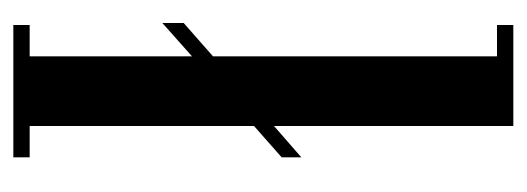

<svg xmlns="http://www.w3.org/2000/svg" viewBox="-271 -519 790 288"><g transform="rotate(90 124.0 -375.0)"><path d="M17.5 0V-24.5H64.5V-268L14.5 -223.5V-255.5L64.5 -299.5V-725.5H17.5V-750H169V-391L216 -432V-402.5L169 -361V-24.5H216V0Z"/></g></svg>

Font: Imbue 50pt SemiBold
Style: Regular
Weight: 600
Designer: Tyler Finck
Foundry: Etcetera Type Company
Version: Version 1.102; ttfautohint (v1.8.3)